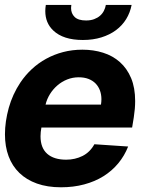

<svg xmlns="http://www.w3.org/2000/svg" viewBox="-26 -756 643 786"><path d="M313.2 -592.3Q232.6 -592.3 191.8 -631.4Q159.4 -662.3 159.4 -710.6Q159.4 -722.3 161.6 -735.8H266Q264.9 -729.4 264.9 -723.4Q264.9 -700.6 279.7 -686.4Q294.4 -672.2 326.3 -672.2Q345.2 -672.2 359.4 -677.6Q373.6 -682.9 383.5 -691.6Q393.5 -700.3 399.3 -711.8Q405.2 -723.4 407.3 -735.8H512.8Q506.7 -704.2 490.6 -677.9Q474.4 -651.6 448.9 -632.6Q423.3 -613.6 389.2 -603Q355.1 -592.3 313.2 -592.3ZM223.7 10.7Q168 10.7 125.2 -4.6Q82.4 -19.9 53.3 -48.1Q24.1 -76.3 9.2 -116.3Q-5.7 -156.2 -5.7 -206Q-5.7 -258.2 9.9 -314.6Q25.6 -370.4 57.5 -418.3Q77.8 -448.5 104.4 -473.2Q131 -497.9 163 -515.4Q195 -533 232.2 -542.8Q269.5 -552.6 311.4 -552.6Q356.9 -552.6 396.3 -540.1Q435.7 -527.7 464.8 -501.8Q494 -475.9 510.7 -436.3Q527.3 -396.7 527.3 -342.3Q527.3 -326.7 525.9 -310.2Q524.5 -293.7 521.7 -275.6L514.9 -234H143.5Q141.7 -224.8 140.8 -215.7Q139.9 -206.7 139.9 -198.2Q139.9 -150.6 167.3 -126.4Q194.6 -102.3 245 -102.3Q281.2 -102.3 311.8 -117.5Q342.3 -132.8 360.4 -165.5L498.6 -156.2Q483.7 -118.3 458.1 -87.4Q432.5 -56.5 397.5 -34.6Q362.6 -12.8 318.7 -1.1Q274.9 10.7 223.7 10.7ZM387.4 -327.8Q388.1 -333.5 388.7 -339Q389.2 -344.5 389.2 -349.8Q389.2 -369 383.2 -385.5Q377.1 -402 365.4 -414.1Q353.7 -426.1 336.3 -432.9Q318.9 -439.6 296.2 -439.6Q271.7 -439.6 249.3 -430.8Q226.9 -421.9 209 -406.4Q191.1 -391 178.4 -370.6Q165.8 -350.1 160.5 -327.8Z"/></svg>

Font: Linik Sans
Style: Bold Italic
Weight: 700
Italic angle: 9°
Designer: Fonts by Rasmus Andersson / Changes by Cristiano Sobral with parts from Marc Monis
Foundry: rsms
Version: Version 3.020; ttfautohint (v1.6)